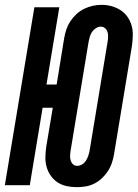

<svg xmlns="http://www.w3.org/2000/svg" viewBox="-37 -765 569 793"><path d="M280 8Q258 8 237.5 3.5Q217 -1 200.5 -12Q184 -23 172.5 -39.5Q161 -56 155.5 -75.5Q150 -95 150.5 -116.5Q151 -138 154 -159L181 -320H139L86 0H-17L105 -735H208L155 -416H197L228 -607Q231 -625 237 -643Q243 -661 253.5 -677Q264 -693 278.5 -706.5Q293 -720 310.5 -728.5Q328 -737 346 -741Q364 -745 383 -745Q404 -745 424 -739.5Q444 -734 461 -723Q478 -712 489.5 -695.5Q501 -679 506.5 -659.5Q512 -640 511.5 -618.5Q511 -597 508 -576L434 -128Q431 -110 425 -92Q419 -74 408.5 -58Q398 -42 383.5 -28.5Q369 -15 352 -6.5Q335 2 316.5 5Q298 8 280 8ZM282 -80Q292 -80 302 -86Q312 -92 318 -101.5Q324 -111 327.5 -121.5Q331 -132 333 -142L407 -590Q409 -601 409.5 -611.5Q410 -622 407.5 -631.5Q405 -641 397.5 -648Q390 -655 379 -655Q369 -655 359 -648.5Q349 -642 343 -633Q337 -624 334 -613.5Q331 -603 329 -593L255 -145Q253 -134 252.5 -123.5Q252 -113 254.5 -103.5Q257 -94 264 -87Q271 -80 282 -80Z"/></svg>

Font: Iosevka Curly Oblique
Style: Bold
Weight: 700
Italic angle: -9°
Monospace: yes
Designer: Belleve Invis
Foundry: Belleve Invis
Version: Version 11.1.0; ttfautohint (v1.8.3)